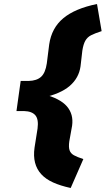

<svg xmlns="http://www.w3.org/2000/svg" viewBox="-20 -728 526 956"><path d="M332 208Q281 197 244.5 180.5Q208 164 185.5 139.5Q163 115 154.5 82Q146 49 152 7L167 -88Q173 -134 156 -154Q139 -174 100 -175H62L83 -325H123Q163 -326 184.5 -345.5Q206 -365 213 -412L225 -507Q237 -589 295.5 -637.5Q354 -686 463 -708L486 -573Q452 -562 433.5 -552.5Q415 -543 405 -525.5Q395 -508 390 -476L381 -398Q373 -340 327.5 -300.5Q282 -261 191 -241L194 -260Q279 -238 313 -198.5Q347 -159 339 -102L325 -24Q321 5 326.5 20.5Q332 36 348 45Q364 54 395 64Z"/></svg>

Font: Lexend ExtBd
Style: Italic
Weight: 800
Italic angle: -8.13011°
Designer: Bonnie Shaver-Troup, Thomas Jockin
Foundry: Lexend
Version: Version 1.007